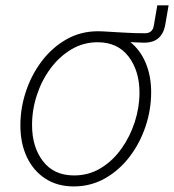

<svg xmlns="http://www.w3.org/2000/svg" viewBox="-20 -667 634 699"><path d="M248.5 11.7Q189 11.7 145.3 -16.6Q101.6 -44.9 77.9 -95Q54.2 -145 54.2 -210.9Q54.2 -273.9 74.7 -335Q95.2 -396 132.8 -445.3Q170.4 -494.6 222.2 -523.9Q273.9 -553.2 336.4 -553.2Q337.4 -553.2 338.9 -553.2Q338.9 -553.2 338.9 -553.2Q347.2 -553.2 355 -552.7Q392.6 -550.8 431.2 -548.3Q469.7 -545.9 507.3 -545.9Q535.6 -545.9 540 -573.7L552.7 -647.5H593.8L582 -579.1Q570.8 -510.7 503.4 -511.7Q491.2 -511.7 479 -512.5Q466.8 -513.2 454.6 -513.7Q490.7 -484.9 510.5 -437.7Q530.3 -390.6 530.3 -331.1Q530.3 -267.6 509.8 -206.5Q489.3 -145.5 451.7 -96.2Q414.1 -46.9 362.3 -17.6Q310.5 11.7 248.5 11.7ZM249.5 -28.3Q303.2 -28.3 346.9 -54.9Q390.6 -81.5 422.1 -125.7Q453.6 -169.9 470.7 -223.1Q487.8 -276.4 487.8 -329.6Q487.8 -409.2 448 -461.2Q408.2 -513.2 335.4 -513.2Q283.7 -513.2 240 -487.3Q196.3 -461.4 164.1 -418Q131.8 -374.5 114.3 -321Q96.7 -267.6 96.7 -211.9Q96.7 -131.8 136.5 -80.1Q176.3 -28.3 249.5 -28.3Z"/></svg>

Font: Inter Extra Light
Style: Italic
Weight: 200
Italic angle: -9.39999°
Designer: Rasmus Andersson
Foundry: rsms
Version: Version 4.000;git-3c8e0fc